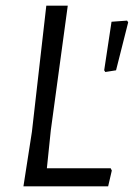

<svg xmlns="http://www.w3.org/2000/svg" viewBox="-20 -660 485 680"><path d="M376 -56 363 0H63L93 -193L144 -640H220L160 -199L146 -64H372ZM434 -581 391 -411 353 -405 349 -411 375 -583 430 -587Z"/></svg>

Font: Alegreya Sans SC
Style: Italic
Weight: 400
Italic angle: -7°
Designer: Juan Pablo del Peral
Foundry: Huerta Tipografica
Version: Version 2.008; ttfautohint (v1.6)